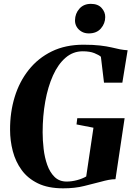

<svg xmlns="http://www.w3.org/2000/svg" viewBox="-20 -990 721 1020"><path d="M315.5 10.5Q235.5 10.5 181.2 -16Q127 -42.5 94.8 -87Q62.5 -131.5 48 -187Q33.5 -242.5 33.5 -300.5Q33 -393 58 -474.8Q83 -556.5 132.8 -619Q182.5 -681.5 255.2 -717Q328 -752.5 423.5 -752.5Q476 -752.5 511.8 -748.2Q547.5 -744 572.2 -738.2Q597 -732.5 617.5 -728Q627.5 -726.5 637.2 -725Q647 -723.5 658 -723L630 -551H532.5L516 -688.5Q505.5 -698 481.2 -707.8Q457 -717.5 419.5 -717.5Q368 -717.5 328.2 -683.2Q288.5 -649 261.5 -589Q234.5 -529 220.5 -451.2Q206.5 -373.5 206.5 -287Q206.5 -245 211.8 -199.2Q217 -153.5 231 -114Q245 -74.5 270 -50Q295 -25.5 334 -25.5Q361 -25.5 389.2 -33Q417.5 -40.5 438 -52.5L476.5 -311.5L386.5 -329L390.5 -362H642L593.5 -38Q576 -38 556.5 -34.2Q537 -30.5 516 -24.5Q476.5 -14.5 427.5 -2Q378.5 10.5 315.5 10.5ZM451.5 -812.5Q429.5 -812.5 412.8 -822.5Q396 -832.5 387 -848.2Q378 -864 378.5 -882.5Q379 -918 401.8 -943.8Q424.5 -969.5 463 -969.5Q500.5 -969.5 520 -947.5Q539.5 -925.5 539 -899.5Q539 -865.5 516.2 -839Q493.5 -812.5 451.5 -812.5Z"/></svg>

Font: Merriweather 120pt ExtraBold
Style: Italic
Weight: 800
Italic angle: -7.8°
Version: Version 2.101